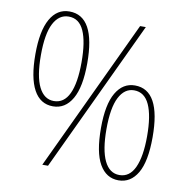

<svg xmlns="http://www.w3.org/2000/svg" viewBox="-81 -803 875 893"><g transform="rotate(10 356.0 -357.0)"><path d="M176 -724Q299 -724 299 -501Q299 -389 266.5 -332.5Q234 -276 176 -276Q116 -276 85 -333Q54 -390 54 -501Q54 -611 86 -667.5Q118 -724 176 -724ZM538 -714 202 0H175L511 -714ZM177 -700Q131 -700 105.5 -651Q80 -602 80 -501Q80 -401 105 -351Q130 -301 176 -301Q224 -301 248 -352Q272 -403 272 -501Q272 -598 249 -649Q226 -700 177 -700ZM536 -438Q658 -438 658 -215Q658 -100 625.5 -45Q593 10 536 10Q478 10 446 -45.5Q414 -101 414 -216Q414 -327 446.5 -382.5Q479 -438 536 -438ZM536 -415Q491 -415 465.5 -365.5Q440 -316 440 -215Q440 -117 464.5 -66Q489 -15 536 -15Q584 -15 608 -67Q632 -119 632 -215Q632 -312 608.5 -363.5Q585 -415 536 -415Z"/></g></svg>

Font: Noto Sans Lao Looped SemiCondensed Thin
Style: Regular
Weight: 100
Width: 4
Designer: Mark Frömberg, Ben Mitchell
Foundry: The Fontpad Ltd
Version: Version 1.002; ttfautohint (v1.8.4.7-5d5b)